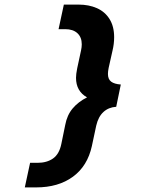

<svg xmlns="http://www.w3.org/2000/svg" viewBox="-20 -718 690 836"><path d="M88 98 111 -9H143Q184 -9 211 -28Q238 -47 247 -91L264 -174Q272 -217 296.5 -246Q321 -275 359 -294Q311 -321 311 -379Q311 -395 316 -420L333 -499Q336 -513 336 -525Q336 -556 317 -573.5Q298 -591 264 -591H235L258 -698H322Q367 -698 402 -682.5Q437 -667 457 -635Q477 -603 477 -556Q477 -527 470 -498L453 -422Q450 -407 450 -396Q450 -373 464 -362.5Q478 -352 506 -350L486 -253Q453 -251 430.5 -230.5Q408 -210 399 -171L380 -82Q361 5 297.5 51.5Q234 98 137 98Z"/></svg>

Font: Azeret Mono SemiBold
Style: Italic
Weight: 600
Italic angle: -12°
Designer: Martin Vácha
Foundry: Displaay
Version: Version 1.000; Glyphs 3.0.3, build 3074